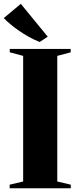

<svg xmlns="http://www.w3.org/2000/svg" viewBox="-29 -1004 420 1024"><path d="M94.5 -36V-706L23 -725V-743H348V-725L276.5 -706V-36L348.5 -19V0H22.5V-19ZM181.5 -780.5Q152.5 -792 125.2 -807.2Q98 -822.5 73.2 -839.5Q48.5 -856.5 27.8 -873.8Q7 -891 -9 -907.5L82 -983.5L225.5 -808.5L183.5 -780.5Z"/></svg>

Font: Merriweather 144pt Black
Style: Regular
Weight: 900
Version: Version 2.100